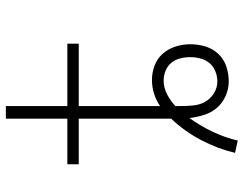

<svg xmlns="http://www.w3.org/2000/svg" viewBox="-106 -668 813 640"><g transform="rotate(-90 300.0 -348.5)"><path d="M151 38 110 29Q124 -30 153 -85Q182 -140 224 -184Q224 -186 224 -188.5Q224 -191 224 -193Q224 -194 224 -194.5Q224 -195 224 -196V-199Q224 -200 224 -200.5Q224 -201 224 -201V-492H72V-530H224V-735H266V-530H474V-492H266V-221Q285 -234 307.5 -241Q330 -248 353 -248Q378 -248 401.5 -239Q425 -230 441 -211.5Q457 -193 464.5 -169Q472 -145 472 -120Q472 -94 464.5 -69.5Q457 -45 439.5 -26.5Q422 -8 397.5 0Q373 8 348 8Q323 8 299.5 -2.5Q276 -13 260 -31.5Q244 -50 236.5 -74Q229 -98 226 -123Q200 -87 180.5 -46Q161 -5 151 38ZM348 -30Q365 -30 381.5 -36.5Q398 -43 409 -56Q420 -69 424.5 -86Q429 -103 429 -120Q429 -137 425 -153.5Q421 -170 410.5 -183Q400 -196 384 -202.5Q368 -209 351 -209Q327 -209 305 -197.5Q283 -186 266 -170Q266 -169 266 -169Q266 -169 266 -168V-167Q266 -163 266 -159.5Q266 -156 266 -152Q266 -131 268 -110Q270 -89 280 -71Q290 -53 308.5 -41.5Q327 -30 348 -30Z"/></g></svg>

Font: Iosevka Curly Slab XLtEx
Style: Regular
Weight: 200
Width: 7
Monospace: yes
Designer: Belleve Invis
Foundry: Belleve Invis
Version: Version 11.1.0; ttfautohint (v1.8.3)